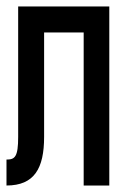

<svg xmlns="http://www.w3.org/2000/svg" viewBox="-20 -572 357 592"><path d="M0 0C86 0 116 -53 116 -150V-472H238V0H317V-552H36V-150C36 -88 26 -80 0 -80Z"/></svg>

Font: Queering
Style: Regular
Weight: 400
Designer: Adam Naccarato
Foundry: adamnac
Version: Version 2.000;hotconv 1.0.109;makeotfexe 2.5.65596